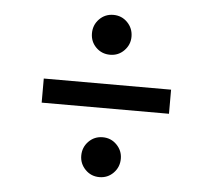

<svg xmlns="http://www.w3.org/2000/svg" viewBox="-43 -668 687 619"><g transform="rotate(5 300.0 -358.5)"><path d="M300 -492Q273 -492 254.5 -510.5Q236 -529 236 -556Q236 -583 254.5 -602Q273 -621 300 -621Q327 -621 345.5 -602Q364 -583 364 -556Q364 -530 345.5 -511Q327 -492 300 -492ZM300 -96Q273 -96 254.5 -115Q236 -134 236 -160Q236 -187 254.5 -206Q273 -225 300 -225Q327 -225 345.5 -206Q364 -187 364 -161Q364 -134 345.5 -115Q327 -96 300 -96ZM94 -319V-397H506V-319Z"/></g></svg>

Font: Red Hat Display SemiBold
Style: Regular
Weight: 600
Designer: Pentagram, MCKL
Foundry: Pentagram, MCKL
Version: Version 1.023